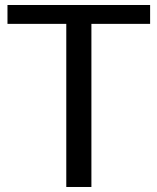

<svg xmlns="http://www.w3.org/2000/svg" viewBox="-20 -745 627 765"><path d="M578.1 -649.9H344.2V0H244.1V-649.9H9.8V-725.1H578.1Z"/></svg>

Font: Aurulent Sans
Style: Regular
Weight: 400
Version: Version 2007.05.04